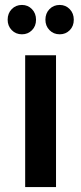

<svg xmlns="http://www.w3.org/2000/svg" viewBox="-20 -758 329 778"><path d="M82 0V-534H207V0ZM222 -619Q197 -619 180.5 -636Q164 -653 164 -678Q164 -704 180.5 -721Q197 -738 222 -738Q246 -738 262.5 -721Q279 -704 279 -678Q279 -652 262.5 -635.5Q246 -619 222 -619ZM69 -619Q44 -619 27.5 -636Q11 -653 11 -678Q11 -704 27.5 -721Q44 -738 69 -738Q93 -738 109.5 -721Q126 -704 126 -678Q126 -652 109.5 -635.5Q93 -619 69 -619Z"/></svg>

Font: Montserrat SemiBold
Style: Regular
Weight: 600
Designer: Julieta Ulanovsky
Foundry: Julieta Ulanovsky
Version: Version 9.000; ttfautohint (v1.8.4.7-5d5b)